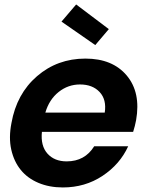

<svg xmlns="http://www.w3.org/2000/svg" viewBox="-20 -823 657 852"><path d="M335 -448.2Q282.2 -448.2 240.2 -414.8Q198.2 -381.3 181.2 -323.2H444.8Q453.6 -380.9 422.1 -414.6Q390.6 -448.2 335 -448.2ZM548.8 -173.8Q512.2 -93.8 434.8 -42.5Q357.4 8.8 258.8 8.8Q198.7 8.8 150.6 -11.5Q102.5 -31.7 72.3 -68.8Q42 -106 30 -158.9Q18.1 -211.9 30.8 -276.9Q53.7 -406.7 144.3 -484.9Q234.9 -563 358.9 -563Q479.5 -563 542.5 -487.8Q605.5 -412.6 584 -290Q579.1 -263.7 570.8 -237.8H166Q159.7 -176.3 190.4 -141.6Q221.2 -106.9 275.9 -106.9Q356.4 -106.9 397.9 -173.8ZM252.9 -727.1 317.9 -803.2 462.9 -693.8 402.8 -623Z"/></svg>

Font: SVN-Poppins SemiBold
Style: Italic
Weight: 600
Italic angle: -10°
Designer: Ninad Kale (Devanagari), Jonny Pinhorn (Latin)
Foundry: Indian Type Foundry
Version: Version 3.002 2017